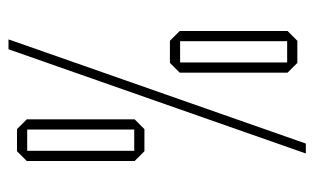

<svg xmlns="http://www.w3.org/2000/svg" viewBox="-164 -576 740 452"><g transform="rotate(90 206.0 -350.0)"><path d="M73 0V-1L318 -700H341V-699L96 0ZM76 -380 53 -403V-404H127V-380ZM53 -404V-657L76 -680H77V-404ZM127 -380V-656H151V-403L128 -380ZM77 -656V-680H128L151 -657V-656ZM284 -20 261 -43V-44H335V-20ZM261 -44V-297L284 -320H285V-44ZM335 -20V-296H359V-43L336 -20ZM285 -296V-320H336L359 -297V-296Z"/></g></svg>

Font: Foldit Thin
Style: Regular
Weight: 100
Designer: Sophia Tai
Foundry: Sophia Tai
Version: Version 1.003